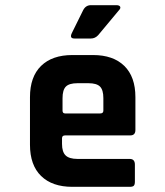

<svg xmlns="http://www.w3.org/2000/svg" viewBox="-20 -723 640 743"><path d="M332 -703H430Q442 -703 445 -697Q448 -691 440 -683L360 -587Q348 -574 332 -574H268Q248 -574 258 -595L302 -684Q312 -703 332 -703ZM482 0H260Q182 0 139 -42Q96 -84 96 -163V-347Q96 -426 139 -468Q182 -510 260 -510H340Q418 -510 461 -468Q504 -426 504 -347V-220Q504 -199 484 -199H232Q220 -199 220 -188V-166Q220 -135 234 -121.5Q248 -108 280 -108H482Q502 -108 502 -86V-20Q502 -9 498 -4.5Q494 0 482 0ZM232 -284H368Q380 -284 380 -295V-343Q380 -375 367 -388Q354 -401 322 -401H280Q248 -401 235 -388Q222 -375 222 -343V-295Q222 -284 232 -284Z"/></svg>

Font: RajdhaniMono
Style: Bold
Weight: 700
Monospace: yes
Designer: Satya Rajpurohit, Jyotish Sonowal
Foundry: Indian Type Foundry
Version: Version 1.201;PS 1.0;hotconv 1.0.78;makeotf.lib2.5.61930; tt